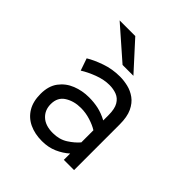

<svg xmlns="http://www.w3.org/2000/svg" viewBox="-201 -869 1018 1018"><g transform="rotate(45 308.0 -360.0)"><path d="M274.2 12Q220.8 12 179.7 -7.2Q138.6 -26.4 115.3 -64.7Q92 -103 92 -160.2Q92 -219.2 119.9 -256.5Q147.9 -293.8 192.4 -311.5Q236.9 -329.2 287 -329.2Q324.5 -329.2 358.2 -321.8Q391.9 -314.2 426.8 -295.5V-335.2Q426.8 -382.4 411.8 -407.7Q396.8 -433 371.8 -442.5Q346.8 -452 317.5 -452Q276.5 -452 232.1 -435.2Q187.8 -418.4 155.5 -397.8L131.8 -466.2Q165.4 -486.8 216.8 -504.9Q268.1 -523 325.2 -523Q354.4 -523 385.4 -515.7Q416.5 -508.4 443.4 -489Q470.2 -469.6 486.9 -434.2Q503.5 -398.8 503.5 -342.2V0H426.8V-47.5Q398.6 -21.9 360.2 -4.9Q321.9 12 274.2 12ZM284.8 -59Q333.5 -59 369.1 -81.8Q404.6 -104.6 426.8 -131V-221.8Q403.1 -236.8 367.9 -247.9Q332.8 -259 296.8 -259Q245.2 -259 206.9 -235.1Q168.5 -211.2 168.5 -160.2Q168.5 -115.1 198.8 -87.1Q229.1 -59 284.8 -59ZM291.2 -576 113.2 -732H230.5L372.5 -576Z"/></g></svg>

Font: Overpass Mono Light
Style: Regular
Weight: 300
Monospace: yes
Designer: Delve Withrington, Dave Bailey
Foundry: Delve Fonts LLC
Version: Version 4.000